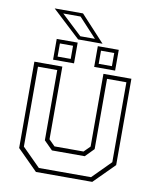

<svg xmlns="http://www.w3.org/2000/svg" viewBox="-90 -888 780 957"><g transform="rotate(10 300.5 -409.5)"><path d="M158 0 55 -103V-540H196.5V-172L227 -141.5H374L404.5 -172V-540H546V-103L443 0ZM169 -22H433L524.5 -114V-518.5H426.5V-163L384 -119.5H218L174.5 -163V-518.5H77V-114ZM353 -566V-671H459V-566ZM145 -566V-671H251V-566ZM164.5 -585H231V-651.5H164.5ZM372.5 -585H439.5V-651.5H372.5ZM374 -687H250.5L108.5 -819H252ZM332.5 -704.5 242.5 -801.5H155L258.5 -704.5Z"/></g></svg>

Font: Tourney ExtraLight
Style: Regular
Weight: 250
Designer: Tyler Finck
Foundry: Etcetera Type Co
Version: Version 1.015